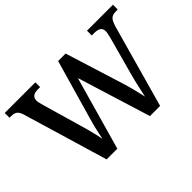

<svg xmlns="http://www.w3.org/2000/svg" viewBox="-126 -1010 1307 1307"><g transform="rotate(-45 527.0 -357.0)"><path d="M90 -615Q80 -647 64 -657.5Q48 -668 19 -668H6V-714H301V-668H278Q218 -668 218 -620Q218 -612 220.5 -601Q223 -590 226 -578L310 -287Q319 -259 326.5 -229Q334 -199 341 -170.5Q348 -142 352 -119Q359 -156 368.5 -196.5Q378 -237 390 -278L513 -707H585L715 -291Q730 -243 741.5 -196.5Q753 -150 760 -118Q768 -154 777.5 -197.5Q787 -241 800 -289L876 -567Q879 -579 882.5 -595.5Q886 -612 886 -620Q886 -646 870 -657Q854 -668 821 -668H798V-714H1048V-668H1029Q1000 -668 983.5 -654Q967 -640 953 -590L788 0H690L526 -530L376 0H273Z"/></g></svg>

Font: Noto Nastaliq Urdu Medium
Style: Regular
Weight: 500
Designer: Monotype Design Team (Patrick Giasson: type design, Kamal Mansour: OpenType code, Glenda Bellarosa). Updated by Simon Co
Foundry: Monotype Imaging Inc., Simon Cozens
Version: Version 3.007